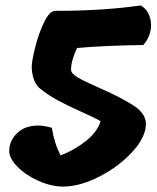

<svg xmlns="http://www.w3.org/2000/svg" viewBox="-20 -688 580 708"><path d="M346 -364Q428 -328 473 -298.5Q518 -269 518 -231Q518 -183 468.5 -128.5Q419 -74 346.5 -37Q274 0 213 0Q169 0 122 -21Q75 -42 44.5 -73Q14 -104 14 -131Q14 -169 43 -197Q72 -225 120 -225Q142 -225 171 -217Q182 -153 204 -115Q257 -136 298 -169Q339 -202 351 -241Q331 -253 286 -273Q232 -297 194 -317.5Q156 -338 127 -362Q112 -374 104.5 -396.5Q97 -419 97 -442Q97 -463 110 -514.5Q123 -566 143 -607Q163 -648 184 -648Q362 -648 499 -668Q518 -657 527.5 -637.5Q537 -618 537 -595Q537 -575 529 -555Q521 -535 508 -522Q365 -520 264 -511Q242 -464 242 -431Q242 -417 266.5 -402.5Q291 -388 346 -364Z"/></svg>

Font: Mogra
Style: Regular
Weight: 400
Designer: Lipi Raval
Foundry: Lipi Raval
Version: Version 1.002;PS 1.002;hotconv 1.0.88;makeotf.lib2.5.647800;